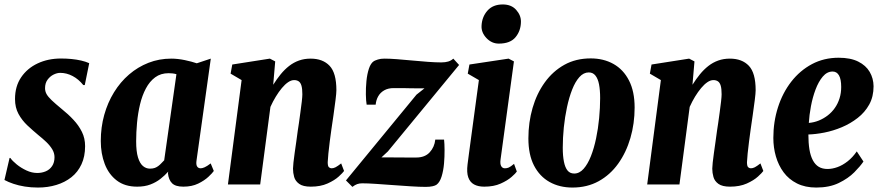

<svg xmlns="http://www.w3.org/2000/svg" viewBox="-23 -829 3950 863"><path d="M358 -446.5H351.5Q330.5 -473 303.5 -487.2Q276.5 -501.5 247.5 -501.5Q233.5 -501.5 217.8 -493.8Q202 -486 190.8 -470.8Q179.5 -455.5 179.5 -432.5Q179.5 -418.5 186.2 -406.2Q193 -394 209.2 -378.5Q225.5 -363 254 -339.5Q283.5 -316 307.2 -290.5Q331 -265 345.2 -236.2Q359.5 -207.5 359.5 -172Q359.5 -125.5 343.2 -90.5Q327 -55.5 298 -32.5Q269 -9.5 230.5 2.2Q192 14 147.5 14Q116.5 14 88.5 9.5Q60.5 5 37.5 -2.8Q14.5 -10.5 -3 -20L20 -119H23.5Q32.5 -106 51.8 -90.2Q71 -74.5 95.5 -63Q120 -51.5 144.5 -51.5Q165 -51.5 182.8 -59Q200.5 -66.5 211.2 -82.5Q222 -98.5 222 -122.5Q222 -141 211.8 -158Q201.5 -175 185 -190.8Q168.5 -206.5 148.5 -222.5Q124.5 -242.5 100.2 -265.2Q76 -288 60.2 -316.8Q44.5 -345.5 44.5 -384Q44.5 -441 72 -481.5Q99.5 -522 146.2 -544Q193 -566 251 -566Q275 -566 298.2 -563.8Q321.5 -561.5 342 -556.8Q362.5 -552 378 -545Z M860.5 -109Q857.5 -89.5 862.8 -81Q868 -72.5 879 -72.5Q886 -72.5 896.5 -77Q907 -81.5 924 -94.5L938 -60.5Q932 -51.5 914 -34.5Q896 -17.5 867.8 -3.8Q839.5 10 801 10Q766 10 750.5 -5.2Q735 -20.5 732 -49.5L733 -57.5Q718 -40.5 698.2 -25Q678.5 -9.5 653 0.2Q627.5 10 593.5 10Q538 10 501.8 -17.8Q465.5 -45.5 447.8 -92Q430 -138.5 430 -195Q430 -257 445.5 -312.5Q461 -368 489.5 -414.2Q518 -460.5 557.2 -494.2Q596.5 -528 644.5 -546.8Q692.5 -565.5 746.5 -565.5Q775.5 -565.5 807.8 -558.8Q840 -552 861.5 -544.5L924.5 -565.5ZM770 -495.5Q761.5 -498 752.8 -499Q744 -500 735 -500Q699.5 -500 674.5 -481.5Q649.5 -463 632.8 -431.5Q616 -400 606.5 -360.2Q597 -320.5 593 -277.5Q589 -234.5 589 -194Q589 -148.5 597.2 -121.5Q605.5 -94.5 619.5 -82.8Q633.5 -71 651 -71Q664 -71 672.8 -74.2Q681.5 -77.5 688.5 -82.8Q695.5 -88 701.8 -94.8Q708 -101.5 715 -108.5Z M1205 -448Q1221 -473.5 1238.5 -495Q1256 -516.5 1276.5 -532.5Q1297 -548.5 1321 -557Q1345 -565.5 1373 -565.5Q1428 -565.5 1458.5 -533.2Q1489 -501 1489 -423.5Q1489 -410.5 1485 -378.8Q1481 -347 1475.8 -310.5Q1470.5 -274 1466.5 -247Q1463 -222 1459.2 -193Q1455.5 -164 1453 -139Q1450.5 -114 1450 -100Q1450 -82 1455.5 -77.2Q1461 -72.5 1467.5 -72.5Q1476 -72.5 1485.2 -77.2Q1494.5 -82 1510.5 -94.5L1523.5 -60.5Q1518 -52.5 1499.5 -35.5Q1481 -18.5 1449.2 -4.2Q1417.5 10 1374 10Q1339 10 1321.8 -2.5Q1304.5 -15 1299.2 -33.5Q1294 -52 1294 -71Q1294 -79.5 1296 -98.5Q1298 -117.5 1301.5 -142Q1305 -166.5 1308.8 -192.8Q1312.5 -219 1315.5 -242.5Q1317.5 -253 1320.5 -275.2Q1323.5 -297.5 1327.2 -323.8Q1331 -350 1333.5 -372.5Q1336 -395 1336 -405Q1336 -430 1332 -443.8Q1328 -457.5 1319.8 -463.2Q1311.5 -469 1299 -469Q1286 -469 1272 -459.5Q1258 -450 1244 -433.2Q1230 -416.5 1216.8 -394.8Q1203.5 -373 1192.5 -348.5L1146.5 0H1001.5L1063 -469L1013.5 -498L1021 -539L1190 -565.5L1214 -553Z M1885 -432Q1870.5 -432 1855.5 -432Q1840.5 -432 1825.2 -432.2Q1810 -432.5 1795.8 -432.8Q1781.5 -433 1769 -433Q1756.5 -433 1746.5 -433Q1721.5 -433 1704 -423Q1686.5 -413 1677 -396.2Q1667.5 -379.5 1665.5 -358.5H1625Q1622 -375.5 1621.5 -404.2Q1621 -433 1624 -464.2Q1627 -495.5 1635.2 -520.5Q1643.5 -545.5 1658 -554.5Q1663.5 -557.5 1675.5 -561.5Q1687.5 -565.5 1705 -565.5Q1728 -565.5 1761 -563Q1794 -560.5 1830.2 -557Q1866.5 -553.5 1900.8 -551Q1935 -548.5 1960.5 -548.5Q1978.5 -548.5 1991.8 -552.5Q2005 -556.5 2014.5 -565.5L2040.5 -537L1720.5 -148.5L1691.5 -121.5Q1711 -121.5 1730.5 -121.5Q1750 -121.5 1769.8 -121.2Q1789.5 -121 1809 -121Q1828.5 -121 1848 -121Q1887 -121 1908.5 -144.5Q1930 -168 1933.5 -201.5H1973Q1975 -184 1975.2 -154.8Q1975.5 -125.5 1972.8 -93.8Q1970 -62 1962 -36Q1954 -10 1939.5 1Q1933.5 5.5 1921 8.2Q1908.5 11 1890.5 11Q1862.5 11 1824 8.5Q1785.5 6 1744.2 3Q1703 0 1666.5 -2.5Q1630 -5 1605 -5Q1592.5 -5 1582.5 -1.5Q1572.5 2 1561 11L1532 -18L1849 -403.5Z M2153.5 10Q2126 10 2107.8 0Q2089.5 -10 2081.8 -31.8Q2074 -53.5 2078.5 -90Q2080.5 -106.5 2085 -139.8Q2089.5 -173 2095.2 -215.8Q2101 -258.5 2107.2 -304.5Q2113.5 -350.5 2119.2 -393.5Q2125 -436.5 2129.5 -469L2079.5 -498L2087 -539L2263 -565.5L2287 -553L2227 -113Q2224 -92 2229.8 -82.2Q2235.5 -72.5 2246.5 -72.5Q2255.5 -72.5 2263.8 -76Q2272 -79.5 2287.5 -92.5L2300 -58Q2295 -50 2276.5 -33.8Q2258 -17.5 2227.2 -3.8Q2196.5 10 2153.5 10ZM2219 -633Q2187 -633 2163.2 -658.2Q2139.5 -683.5 2141.5 -714Q2143.5 -753.5 2168 -781.2Q2192.5 -809 2237 -809Q2275.5 -809 2297.2 -784.5Q2319 -760 2318.5 -731Q2318 -690.5 2294.2 -661.8Q2270.5 -633 2219 -633Z M2632 -566.5Q2690 -566.5 2734.5 -541.5Q2779 -516.5 2804.2 -467.2Q2829.5 -418 2829.5 -345.5Q2829.5 -273.5 2810.5 -208.5Q2791.5 -143.5 2755.5 -93.2Q2719.5 -43 2667.8 -14.5Q2616 14 2550 14Q2492 14 2447.2 -11Q2402.5 -36 2377.2 -85Q2352 -134 2352 -207Q2352 -279 2370.8 -343.8Q2389.5 -408.5 2425.8 -458.8Q2462 -509 2513.8 -537.8Q2565.5 -566.5 2632 -566.5ZM2623.5 -503.5Q2600 -503.5 2581.2 -482.5Q2562.5 -461.5 2548.8 -426.5Q2535 -391.5 2525.5 -347.2Q2516 -303 2511.2 -256Q2506.5 -209 2506.5 -165Q2506.5 -128 2511.8 -102Q2517 -76 2528 -62.5Q2539 -49 2558 -49Q2581.5 -49 2600.2 -70.2Q2619 -91.5 2633 -127Q2647 -162.5 2656.2 -206.5Q2665.5 -250.5 2670 -297.8Q2674.5 -345 2674.5 -388Q2674.5 -424.5 2669.5 -450Q2664.5 -475.5 2653.2 -489.5Q2642 -503.5 2623.5 -503.5Z M3089.5 -448Q3105.5 -473.5 3123 -495Q3140.5 -516.5 3161 -532.5Q3181.5 -548.5 3205.5 -557Q3229.5 -565.5 3257.5 -565.5Q3312.5 -565.5 3343 -533.2Q3373.5 -501 3373.5 -423.5Q3373.5 -410.5 3369.5 -378.8Q3365.5 -347 3360.2 -310.5Q3355 -274 3351 -247Q3347.5 -222 3343.8 -193Q3340 -164 3337.5 -139Q3335 -114 3334.5 -100Q3334.5 -82 3340 -77.2Q3345.5 -72.5 3352 -72.5Q3360.5 -72.5 3369.8 -77.2Q3379 -82 3395 -94.5L3408 -60.5Q3402.5 -52.5 3384 -35.5Q3365.5 -18.5 3333.8 -4.2Q3302 10 3258.5 10Q3223.5 10 3206.2 -2.5Q3189 -15 3183.8 -33.5Q3178.5 -52 3178.5 -71Q3178.5 -79.5 3180.5 -98.5Q3182.5 -117.5 3186 -142Q3189.5 -166.5 3193.2 -192.8Q3197 -219 3200 -242.5Q3202 -253 3205 -275.2Q3208 -297.5 3211.8 -323.8Q3215.5 -350 3218 -372.5Q3220.5 -395 3220.5 -405Q3220.5 -430 3216.5 -443.8Q3212.5 -457.5 3204.2 -463.2Q3196 -469 3183.5 -469Q3170.5 -469 3156.5 -459.5Q3142.5 -450 3128.5 -433.2Q3114.5 -416.5 3101.2 -394.8Q3088 -373 3077 -348.5L3031 0H2886L2947.5 -469L2898 -498L2905.5 -539L3074.5 -565.5L3098.5 -553Z M3858 -103Q3844 -82 3816.8 -54.5Q3789.5 -27 3747.2 -6.5Q3705 14 3646 14Q3596 14 3559.2 -4.5Q3522.5 -23 3499.2 -54.5Q3476 -86 3464.5 -125.8Q3453 -165.5 3453 -209Q3453 -281.5 3473.8 -346.5Q3494.5 -411.5 3533.5 -461.8Q3572.5 -512 3626.5 -540.8Q3680.5 -569.5 3746.5 -569.5Q3800 -569.5 3834.5 -552.2Q3869 -535 3886 -506Q3903 -477 3903.5 -441.5Q3903.5 -394.5 3884 -359.2Q3864.5 -324 3832 -298.8Q3799.5 -273.5 3760.8 -257.2Q3722 -241 3682.8 -233.2Q3643.5 -225.5 3610.5 -224.5Q3610.5 -186.5 3615.2 -157.5Q3620 -128.5 3630.5 -108.8Q3641 -89 3657.2 -79.2Q3673.5 -69.5 3696.5 -69.5Q3718 -69.5 3741 -77.8Q3764 -86 3786.8 -103.8Q3809.5 -121.5 3828 -148.5ZM3719.5 -507.5Q3694.5 -507.5 3675.2 -484.8Q3656 -462 3642.8 -426.8Q3629.5 -391.5 3622 -351.5Q3614.5 -311.5 3612.5 -276.5Q3636 -278.5 3657.5 -287.2Q3679 -296 3697.5 -310.2Q3716 -324.5 3729.5 -343.8Q3743 -363 3750.5 -386.8Q3758 -410.5 3758 -438Q3758 -473 3748 -490.2Q3738 -507.5 3719.5 -507.5Z"/></svg>

Font: Merriweather 24pt SemiCondensed Black
Style: Italic
Weight: 900
Width: 4
Italic angle: -7.8°
Designer: Eben Sorkin
Foundry: Eben Sorkin
Version: Version 2.101